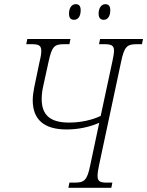

<svg xmlns="http://www.w3.org/2000/svg" viewBox="-20 -901 706 921"><path d="M478 -806C495 -806 509 -821 509 -852C509 -873 500 -881 485 -881C465 -881 453 -860 453 -836C453 -814 463 -806 478 -806ZM336 -806C353 -806 367 -821 367 -852C367 -873 358 -881 343 -881C322 -881 311 -860 311 -836C311 -814 320 -806 336 -806ZM308 0H514L519 -25H493C462 -25 448 -30 448 -57C448 -69 450 -85 455 -108L561 -605C576 -679 591 -689 636 -689H661L666 -714H460L455 -689H480C512 -689 527 -684 527 -658C527 -646 523 -625 519 -606L463 -345C422 -325 366 -313 311 -313C220 -313 180 -350 180 -426C180 -448 183 -469 188 -491L213 -605C229 -679 241 -689 288 -689H313L318 -714H111L106 -689H132C164 -689 178 -684 178 -657C178 -645 176 -629 170 -606L144 -481C140 -461 137 -438 137 -420C137 -328 191 -280 299 -280C359 -280 413 -293 456 -312L413 -109C398 -35 384 -25 338 -25H313Z"/></svg>

Font: Noto Serif Condensed ExtraLight
Style: Italic
Weight: 200
Width: 3
Italic angle: -12°
Designer: Monotype Design Team
Foundry: Monotype Imaging Inc.
Version: Version 2.013